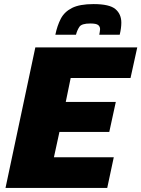

<svg xmlns="http://www.w3.org/2000/svg" viewBox="-20 -920 692 940"><path d="M7 0 153 -688H652L619 -538H326L302 -421H547L515 -274H271L244 -150H537L505 0ZM251 -750Q260 -794 277.5 -828Q295 -862 332.5 -881Q370 -900 438 -900Q516 -900 545 -875.5Q574 -851 574 -809Q574 -796 572 -781Q570 -766 566 -750H466Q467 -757 468.5 -764Q470 -771 470 -777Q470 -790 460.5 -797.5Q451 -805 422 -805Q380 -805 369 -789Q358 -773 352 -750Z"/></svg>

Font: Saira ExtraBold
Style: Italic
Weight: 800
Italic angle: -12°
Designer: Hector Gatti with collaboration of the Omnibus-Type team
Foundry: Omnibus-Type
Version: Version 1.100; ttfautohint (v1.8.3)